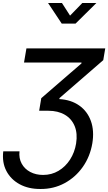

<svg xmlns="http://www.w3.org/2000/svg" viewBox="-35 -1052 726 1287"><path d="M-13.2 -37.6H95.7Q90.8 9.3 110.4 44.9Q129.9 80.6 167.5 100.6Q205.1 120.6 253.9 120.6Q311 120.6 357.4 93Q403.8 65.4 434.6 17.6Q465.3 -30.3 475.1 -89.8Q485.8 -157.2 465.6 -206.5Q445.3 -255.9 399.7 -282.7Q354 -309.6 288.6 -309.6H227.5L241.7 -394L511.2 -627V-632.8H126L142.1 -727.5H670.4L657.2 -648.9L363.8 -394.5L362.8 -387.7Q441.4 -383.3 496.1 -344.7Q550.8 -306.2 574.2 -241Q597.7 -175.8 584 -91.8Q568.8 -2.4 520 66.9Q471.2 136.2 397.9 175.8Q324.7 215.3 236.8 214.8Q156.2 215.3 96.9 183.1Q37.6 150.9 7.8 94Q-22 37.1 -13.2 -37.6ZM380.4 -1031.7 434.6 -947.3 516.6 -1031.7H610.4V-1031.2L471.2 -893.6H378.9L287.6 -1031.2V-1031.7Z"/></svg>

Font: Inter Display Medium
Style: Italic
Weight: 500
Italic angle: -9.39999°
Designer: Rasmus Andersson
Foundry: rsms
Version: Version 4.000;git-a52131595